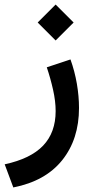

<svg xmlns="http://www.w3.org/2000/svg" viewBox="-35 -551 408 835"><path d="M207 -531.2 285.2 -453.1 207 -375 128.9 -453.1ZM22.9 264.2 -14.6 163.6Q98.6 139.2 152.8 82Q207 24.9 207 -67.9Q207 -110.8 195.8 -160.6Q184.6 -210.4 168.5 -258.3L271.5 -292.5Q290 -241.2 299.3 -186.8Q308.6 -132.3 308.6 -81.5Q308.6 54.2 235.6 145.5Q162.6 236.8 22.9 264.2Z"/></svg>

Font: Vazirmatn UI NL Medium
Style: Regular
Weight: 500
Designer: Saber Rastikerdar
Foundry: Saber Rastikerdar
Version: Version 33.003